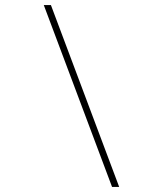

<svg xmlns="http://www.w3.org/2000/svg" viewBox="-20 -734 640 754"><path d="M420 0 152 -714H180L448 0Z"/></svg>

Font: Noto Sans Mono UI Thin
Style: Regular
Weight: 250
Monospace: yes
Designer: Monotype Design team
Foundry: Monotype Imaging Inc.
Version: Version 1.000